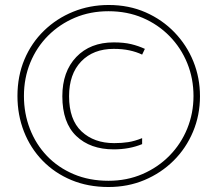

<svg xmlns="http://www.w3.org/2000/svg" viewBox="-20 -742 871 770"><path d="M415 8Q333 8 266 -20Q199 -48 150.5 -98Q102 -148 76 -214.5Q50 -281 50 -357Q50 -437 78 -503.5Q106 -570 156.5 -619Q207 -668 273.5 -695Q340 -722 416 -722Q497 -722 564 -692.5Q631 -663 680 -612Q729 -561 755.5 -495.5Q782 -430 782 -356Q782 -280 754 -213.5Q726 -147 676 -97.5Q626 -48 559.5 -20Q493 8 415 8ZM415 -17Q489 -17 551.5 -44Q614 -71 660 -118Q706 -165 731 -226.5Q756 -288 756 -357Q756 -427 731 -488.5Q706 -550 660 -597Q614 -644 552 -670.5Q490 -697 415 -697Q342 -697 280.5 -671Q219 -645 173 -599Q127 -553 101.5 -491Q76 -429 76 -357Q76 -287 100 -225Q124 -163 168.5 -116.5Q213 -70 275.5 -43.5Q338 -17 415 -17ZM436 -143Q342 -143 286 -196.5Q230 -250 230 -356Q230 -455 286 -513.5Q342 -572 436 -572Q477 -572 506 -565Q535 -558 561 -546L550 -523Q527 -534 499 -540Q471 -546 436 -546Q354 -546 305.5 -495.5Q257 -445 257 -356Q257 -262 307 -215Q357 -168 438 -168Q469 -168 494.5 -172Q520 -176 550 -188V-164Q499 -143 436 -143Z"/></svg>

Font: Noto Sans Telugu SemiCondensed Thin
Style: Regular
Weight: 100
Width: 4
Designer: Jelle Bosma - Monotype Design Team
Foundry: Monotype Imaging Inc.
Version: Version 2.005; ttfautohint (v1.8.4.7-5d5b)